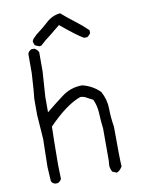

<svg xmlns="http://www.w3.org/2000/svg" viewBox="-93 -919 728 978"><g transform="rotate(-10 271.0 -430.0)"><path d="M153 -708 132 -717 125 -735Q126 -746 135 -754Q144 -762 151 -770Q184 -794 215 -822.5Q246 -851 287 -855Q320 -826 354.5 -800Q389 -774 420 -744V-728Q407 -712 401 -711H385Q346 -734 271 -797L217 -753Q188 -732 164 -709ZM126 -5H111L109 -6Q94 -11 92 -24L88 -96L91 -239L82 -365V-448Q86 -477 92 -580V-680Q97 -693 111 -700H127Q143 -691 148 -678V-580L139 -448V-369Q183 -405 229 -439.5Q275 -474 334 -474Q387 -461 424 -424Q448 -381 448.5 -333.5Q449 -286 457 -239Q457 -72 460 -32Q443 -6 429 -6L408 -15Q401 -29 399 -43Q399 -56 401 -72V-239Q396 -278 394.5 -318Q393 -358 377 -392Q360 -400 345.5 -408.5Q331 -417 314 -417Q240 -391 146 -294Q144 -241 143 -96L145 -24Q140 -12 126 -5Z"/></g></svg>

Font: Yozai
Style: Regular
Weight: 400
Designer: LXGW / Y.OzVox
Foundry: LXGW / Y.OzVox
Version: Version 0.861;October 22, 2024